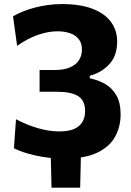

<svg xmlns="http://www.w3.org/2000/svg" viewBox="-20 -747 630 920"><path d="M226.8 152.1Q225.9 107.7 224.8 63.7Q223.7 19.7 222.7 -24.7H368.1Q367.3 19.7 366.2 63.7Q365.1 107.7 364.1 152.1ZM285 13.3Q252 13.3 217.8 9.3Q183.5 5.3 151.4 -1.7Q119.2 -8.7 92.1 -17.8Q65 -27 46.7 -36.8L56.7 -175.8Q82.3 -162 108.7 -151.2Q135.1 -140.5 161.5 -132.8Q187.9 -125.2 213.7 -121.2Q239.5 -117.2 263.1 -117.2Q309 -117.2 336.3 -129.6Q363.5 -142.1 375.6 -164Q387.8 -185.8 387.8 -214Q387.8 -265.5 354.5 -286.4Q321.2 -307.3 254.9 -307.3Q229.3 -307.3 209.4 -307.3Q189.6 -307.3 169.7 -307.3V-411.5Q185.1 -411.5 201.7 -411.5Q218.3 -411.5 241.2 -411.5Q286.7 -411.5 315.7 -424.3Q344.7 -437 358.7 -459.1Q372.7 -481.2 372.7 -508.9Q372.7 -539.8 357.4 -559.2Q342.2 -578.6 315.8 -587.8Q289.3 -597 255.8 -597Q234.7 -597 211.8 -593.1Q188.9 -589.2 164.6 -581Q140.3 -572.8 114.5 -559.5Q88.8 -546.2 62 -527.2L42.4 -668.9Q63.3 -681 89 -691.5Q114.6 -701.9 144.7 -710Q174.8 -718.1 208 -722.8Q241.2 -727.5 276.9 -727.5Q364.9 -727.5 423.7 -704.8Q482.5 -682.1 511.9 -641.7Q541.4 -601.2 541.4 -548.3Q541.4 -479.6 503.6 -439.2Q465.9 -398.7 410.3 -384V-371.8Q450.8 -363.7 484.3 -344.3Q517.8 -324.9 537.9 -289.7Q558 -254.5 558 -198.6Q558 -141.4 532.2 -93.2Q506.4 -45 446.6 -15.8Q386.9 13.3 285 13.3Z"/></svg>

Font: Commissioner Thin
Style: Regular
Weight: 100
Designer: Kostas Bartsokas
Foundry: Kostas Bartsokas
Version: Version 1.001;gftools[0.9.23]